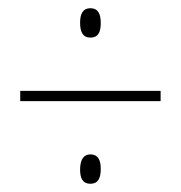

<svg xmlns="http://www.w3.org/2000/svg" viewBox="-20 -585 439 465"><path d="M199 -494C219 -494 224 -509 224 -529C224 -549 219 -565 199 -565C179 -565 174 -549 174 -530C174 -510 179 -494 199 -494ZM29 -340H369V-365H29ZM199 -140C219 -140 224 -156 224 -176C224 -195 219 -211 199 -211C181 -211 174 -196 174 -174C174 -157 178 -140 199 -140Z"/></svg>

Font: Noto Sans Ethiopic ExtraCondensed Thin
Style: Regular
Weight: 100
Width: 2
Designer: Monotype Design Team
Foundry: Monotype Imaging Inc.
Version: Version 2.102